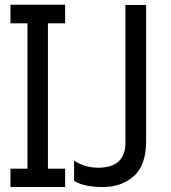

<svg xmlns="http://www.w3.org/2000/svg" viewBox="-20 -751 711 796"><path d="M23.4 24.4V-51.8H93.8V-654.3H23.4V-731.4H250V-654.3H178.7V-51.8H250V24.4ZM287.1 -1V-85Q332 -55.7 386.7 -55.7Q500 -55.7 500 -159.2V-730.5H585.9V-168Q585.9 -65.4 534.7 -20.5Q483.4 24.4 406.2 24.4Q329.1 24.4 287.1 -1Z"/></svg>

Font: GenEi M Gothic v2 Regular
Style: Regular
Weight: 400
Version: Version 2.0